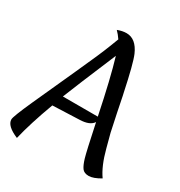

<svg xmlns="http://www.w3.org/2000/svg" viewBox="-198 -939 1037 1105"><g transform="rotate(30 320.0 -386.0)"><path d="M-5 -44Q-5 -63 50 -185.5Q105 -308 177.5 -466.5Q250 -625 276 -693L298 -750Q282 -774 263 -793Q294 -805 322 -805Q385 -805 420 -725Q442 -674 479 -497Q480 -495 482 -484Q484 -473 502.5 -382.5Q521 -292 528 -262.5Q535 -233 552 -172Q579 -69 620 -12Q573 16 542.5 16Q512 16 498.5 -2.5Q485 -21 473.5 -59.5Q462 -98 425 -274Q403 -240 337 -238L159 -231Q102 -77 76 33Q-5 -1 -5 -44ZM333 -661Q218 -388 186 -306H418Q371 -535 333 -661Z"/></g></svg>

Font: Merienda
Style: Regular
Weight: 400
Designer: Eduardo Rodriguez Tunni
Foundry: Eduardo Rodriguez Tunni
Version: Version 1.001